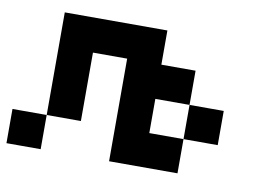

<svg xmlns="http://www.w3.org/2000/svg" viewBox="-60 -595 995 691"><g transform="rotate(10 437.5 -250.0)"><path d="M500 -125H625V0H375V-375H250V-125H125V-500H500V-375H625V-250H500ZM625 -125V-250H750V-125ZM125 -125V0H0V-125Z"/></g></svg>

Font: Tiny5
Style: Regular
Weight: 400
Designer: Stefan Schmidt
Foundry: Made with Bits'n'Picas by Kreative Software
Version: Version 1.002; ttfautohint (v1.8.4.7-5d5b)